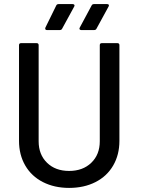

<svg xmlns="http://www.w3.org/2000/svg" viewBox="-20 -911 691 939"><path d="M73 -222V-690Q73 -700 83 -700H159Q169 -700 169 -690V-220Q169 -155 210 -115Q251 -75 318 -75Q385 -75 426.5 -115Q468 -155 468 -220V-690Q468 -700 478 -700H554Q564 -700 564 -690V-222Q564 -154 533.5 -101.5Q503 -49 447 -20.5Q391 8 318 8Q246 8 190 -20.5Q134 -49 103.5 -101.5Q73 -154 73 -222ZM267 -891H335Q341 -891 343.5 -887.5Q346 -884 343 -879L284 -771Q281 -764 272 -764H209Q204 -764 202 -767.5Q200 -771 202 -776L255 -884Q258 -891 267 -891ZM440 -891H504Q510 -891 512 -887.5Q514 -884 511 -879L452 -771Q449 -764 440 -764H377Q372 -764 369.5 -767.5Q367 -771 370 -776L428 -884Q431 -891 440 -891Z"/></svg>

Font: BarlowMedium
Style: Regular
Weight: 500
Designer: Jeremy Tribby
Foundry: Tribby Type
Version: Version 1.422